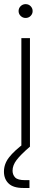

<svg xmlns="http://www.w3.org/2000/svg" viewBox="-41 -724 233 948"><path d="M64.5 0V-535.6H106.9V0ZM73.7 204.1Q24.4 204.1 1.5 181.9Q-21.5 159.7 -21.5 123.5Q-21.5 85.4 3.7 53Q28.8 20.5 82 -19L106.9 0Q60.5 40 40.8 66.2Q21 92.3 21 118.7Q21 138.7 33.7 152.1Q46.4 165.5 83 165.5H104.5V204.1ZM85.4 -635.3Q71.3 -635.3 61 -645.3Q50.8 -655.3 50.8 -669.4Q50.8 -683.6 61 -693.6Q71.3 -703.6 85.4 -703.6Q100.1 -703.6 110.1 -693.6Q120.1 -683.6 120.1 -669.4Q120.1 -655.3 110.1 -645.3Q100.1 -635.3 85.4 -635.3Z"/></svg>

Font: Inter Display Extra Light
Style: Regular
Weight: 200
Designer: Rasmus Andersson
Foundry: rsms
Version: Version 4.000;git-4fc901f